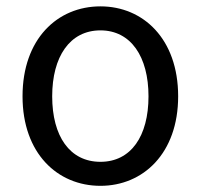

<svg xmlns="http://www.w3.org/2000/svg" viewBox="-20 -577 637 610"><path d="M299.1 13.4C434.9 13.4 546 -89.9 546 -271C546 -453.5 434.9 -556.8 299.1 -556.8C162.6 -556.8 51.6 -453.5 51.6 -271C51.6 -89.9 162.6 13.4 299.1 13.4ZM299.1 -62.9C201.6 -62.9 145.8 -144.3 145.8 -271C145.8 -396.7 201.6 -480.5 299.1 -480.5C396 -480.5 451.8 -396.7 451.8 -271C451.8 -144.3 396 -62.9 299.1 -62.9Z"/></svg>

Font: Source Han Sans JP VF
Style: Regular
Weight: 250
Designer: Ryoko NISHIZUKA 西塚涼子 (kana, bopomofo & ideographs); Paul D. Hunt (Latin, Greek & Cyrillic); Sandoll Communications 산돌커뮤니
Foundry: Adobe
Version: Version 2.004;hotconv 1.0.118;makeotfexe 2.5.65603